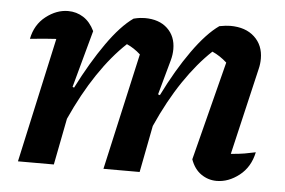

<svg xmlns="http://www.w3.org/2000/svg" viewBox="-42 -549 911 613"><g transform="rotate(5 413.5 -242.5)"><path d="M35 0 123 -400Q106 -399 86.5 -397.5Q67 -396 39 -393Q48 -439 82 -465.5Q116 -492 153 -492Q180 -492 202 -478Q224 -464 238 -435L188 -252L193 -250Q235 -333 279 -395.5Q323 -458 363 -486Q375 -489 383.5 -490Q392 -491 399 -491Q445 -491 471.5 -466Q498 -441 498 -400Q498 -382 493 -364L462 -252L468 -250Q509 -333 553.5 -395.5Q598 -458 638 -486Q660 -490 673 -490Q722 -490 750.5 -463.5Q779 -437 779 -394Q779 -377 775 -361L710 -83Q736 -85 753.5 -88Q771 -91 789 -95Q779 -47 744.5 -20Q710 7 672 7Q645 7 622.5 -8.5Q600 -24 589 -55L670 -372Q648 -392 623 -403Q577 -360 534 -296.5Q491 -233 454 -150L425 0H309L393 -374Q372 -393 349 -403Q302 -359 259 -295Q216 -231 179 -149L150 0Z"/></g></svg>

Font: Piazzolla SemiBold
Style: Italic
Weight: 600
Italic angle: -11.3°
Designer: Juan Pablo del Peral
Foundry: Huerta Tipografica
Version: Version 1.330